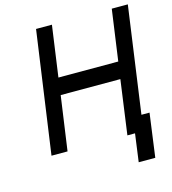

<svg xmlns="http://www.w3.org/2000/svg" viewBox="-124 -801 954 1063"><g transform="rotate(-15 353.5 -270.0)"><path d="M82 0H174L218 -311H560L517 0H609L707 -700H615L574 -408H231L272 -700H181ZM539 160H634L668 -90H573Z"/></g></svg>

Font: Unageo
Style: Medium-Italic
Weight: 500
Designer: Richard Sepsi
Foundry: Richard Sepsi
Version: Version 2.000